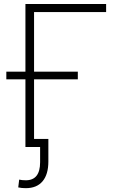

<svg xmlns="http://www.w3.org/2000/svg" viewBox="-20 -748 618 977"><path d="M520 -727.5V-686.5H153.3V0H109.4V-727.5ZM12.2 -344.2V-383.3H376V-344.2ZM111.3 209.5Q89.4 209.5 72.8 205.6L77.6 166Q84.5 167.5 93.3 168.5Q102.1 169.4 111.3 169.4Q184.1 169.4 184.1 77.6V0H136.7V-41H226.1V73.7Q226.1 139.6 196.5 174.6Q167 209.5 111.3 209.5Z"/></svg>

Font: Inter Extra Light
Style: Regular
Weight: 200
Designer: Rasmus Andersson
Foundry: rsms
Version: Version 4.000;git-3c8e0fc